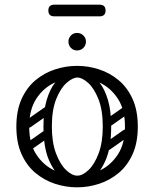

<svg xmlns="http://www.w3.org/2000/svg" viewBox="-20 -792 660 822"><path d="M310 10Q262 10 216 -5Q170 -20 132.5 -51Q95 -82 72.5 -131.5Q50 -181 50 -250Q50 -319 72.5 -368.5Q95 -418 132.5 -449Q170 -480 216 -495Q262 -510 310 -510Q358 -510 404 -495Q450 -480 487.5 -449Q525 -418 547.5 -368.5Q570 -319 570 -250Q570 -181 547.5 -131.5Q525 -82 487.5 -51Q450 -20 404 -5Q358 10 310 10ZM310 -40Q360 -40 407 -62Q454 -84 484.5 -130.5Q515 -177 515 -250Q515 -323 484.5 -369.5Q454 -416 407 -438Q360 -460 310 -460Q261 -460 213.5 -438Q166 -416 135.5 -369.5Q105 -323 105 -250Q105 -177 135.5 -130.5Q166 -84 213.5 -62Q261 -40 310 -40ZM311 -4Q280 -4 246 -29Q212 -54 189 -108Q166 -162 166 -250Q166 -318 180 -364.5Q194 -411 216 -438.5Q238 -466 263.5 -478Q289 -490 311 -490V-460Q291 -460 265 -437Q239 -414 220.5 -367.5Q202 -321 202 -250Q202 -183 219.5 -136Q237 -89 262.5 -64.5Q288 -40 311 -40ZM311 -4V-40Q334 -40 359.5 -64.5Q385 -89 402.5 -136Q420 -183 420 -250Q420 -321 401.5 -367.5Q383 -414 357.5 -437Q332 -460 311 -460V-490Q334 -490 359 -478Q384 -466 406 -438.5Q428 -411 442 -364.5Q456 -318 456 -250Q456 -162 433 -108Q410 -54 376.5 -29Q343 -4 311 -4ZM113 -249Q98 -238 89 -252Q85 -257 84.5 -264Q84 -271 92 -277L169 -331Q184 -341 194 -327Q198 -321 197.5 -314.5Q197 -308 190 -303ZM115 -152Q100 -141 91 -155Q87 -160 86.5 -167Q86 -174 94 -180L171 -234Q186 -244 196 -230Q200 -224 199.5 -217.5Q199 -211 192 -206ZM449 -249Q434 -238 425 -252Q421 -257 420.5 -264Q420 -271 428 -277L505 -331Q520 -341 530 -327Q534 -321 533.5 -314.5Q533 -308 526 -303ZM451 -152Q436 -141 427 -155Q423 -160 422.5 -167Q422 -174 430 -180L507 -234Q522 -244 532 -230Q536 -224 535.5 -217.5Q535 -211 528 -206ZM310 -576Q294 -576 283.5 -587Q273 -598 273 -614Q273 -629 283.5 -640Q294 -651 310 -651Q326 -651 337 -640Q348 -629 348 -614Q348 -598 337 -587Q326 -576 310 -576ZM213 -722Q187 -722 187 -747Q187 -772 213 -772H406Q432 -772 432 -747Q432 -722 406 -722Z"/></svg>

Font: Agu Display
Style: Regular
Weight: 400
Designer: Oluwaseun Badejo
Version: Version 1.103